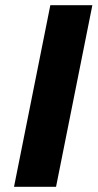

<svg xmlns="http://www.w3.org/2000/svg" viewBox="-20 -720 377 740"><path d="M174 -700H336L196 0H34Z"/></svg>

Font: Montserrat Alternates
Style: Bold Italic
Weight: 700
Italic angle: -11.3°
Designer: Julieta Ulanovsky
Foundry: Julieta Ulanovsky
Version: Version 7.200